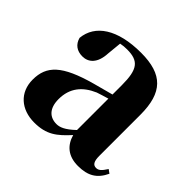

<svg xmlns="http://www.w3.org/2000/svg" viewBox="-145 -718 891 891"><g transform="rotate(45 300.0 -273.0)"><path d="M471 16C536 16 574 -7 600 -62L582 -75C563 -45 552 -37 537 -37C518 -37 508 -50 508 -88V-357C508 -502 449 -563 307 -563C152 -563 65 -503 56 -410C65 -376 90 -358 126 -358C164 -358 198 -384 201 -453L208 -524C223 -527 236 -528 250 -528C326 -528 350 -497 350 -393V-332L253 -306C90 -261 39 -210 39 -119C39 -35 99 17 185 17C265 17 303 -14 354 -70C369 -17 406 16 471 16ZM350 -99C309 -60 284 -51 263 -51C218 -51 188 -80 188 -140C188 -213 227 -259 292 -287C306 -292 327 -298 350 -305Z"/></g></svg>

Font: Noto Serif SC Black
Style: Regular
Weight: 900
Designer: Ryoko NISHIZUKA 西塚涼子 (kana & ideographs); Frank Grießhammer (Latin, Greek & Cyrillic); Wenlong ZHANG 张文龙 (bopomofo); San
Foundry: Adobe
Version: Version 2.001;hotconv 1.1.0;makeotfexe 2.6.0